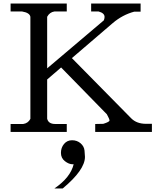

<svg xmlns="http://www.w3.org/2000/svg" viewBox="-20 -747 920 1087"><path d="M461 141Q461 215 335 320H288Q379 258 397 183Q394 183 391 183Q370 183 347.5 165.5Q325 148 325 118.5Q325 89 342.5 68Q360 47 388 47Q416 47 436 64Q456 81 458.5 105.5Q461 130 461 141ZM247 -75Q254 -45 293 -45H358V0H40V-45H111Q139 -49 152 -74V-652Q148 -675 105 -682H40V-727H358V-682H288Q261 -678 247 -652V-360L568 -632Q572 -643 572 -651Q572 -673 538 -682H496V-727H776V-681H740Q673 -663 618 -616L387 -418L723 -77Q754 -46 807 -46H840V0H519V-45L565 -46Q600 -57 600 -65Q600 -73 585 -100L326 -365L247 -297Z"/></svg>

Font: Sawarabi Mincho
Style: Regular
Weight: 400
Version: Version 1.00